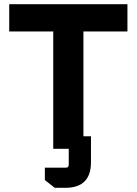

<svg xmlns="http://www.w3.org/2000/svg" viewBox="-20 -710 652 916"><path d="M24 -560V-690H588V-560H378V0H234V-560ZM194 90H294Q308 90 308 76V-60H414V64Q414 186 292 186H241L194 149Z"/></svg>

Font: Oxanium ExtraLight
Style: Bold
Weight: 700
Version: Version 2.000